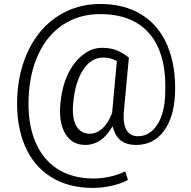

<svg xmlns="http://www.w3.org/2000/svg" viewBox="-20 -711 938 945"><path d="M841.3 -245.6Q835.4 -129.4 784.2 -63Q733.9 2.4 648.9 2.4Q563 2.4 538.6 -74.7L534.2 -89.4L525.4 -76.2Q500 -36.1 467.8 -16.6Q435.5 2.4 401.4 2.4Q368.2 2.4 343.8 -10.7Q319.3 -23.9 302.7 -50.8Q268.1 -105.5 277.3 -203.1Q284.7 -282.2 313.5 -344.2Q328.1 -375 346.4 -399.2Q364.7 -423.3 387.7 -440.9Q410.2 -458.5 433.3 -467Q456.5 -475.6 481 -475.6Q500 -475.6 517.1 -473.1Q534.2 -470.7 549.3 -465.3Q578.1 -455.6 614.3 -427.7L589.4 -161.1Q588.4 -148.4 588.4 -136.7Q588.4 -90.3 606.2 -65.4Q624 -40.5 659.2 -40.5Q688.5 -40.5 712.6 -55.2Q736.8 -69.8 754.9 -98.6Q763.7 -112.8 770.5 -129.2Q777.3 -145.5 782 -163.8Q786.6 -182.1 789.3 -202.4Q792 -222.7 793 -244.6Q802.2 -437.5 720.7 -539.1Q638.7 -641.6 472.2 -641.6Q422.4 -641.6 377.7 -629.2Q333 -616.7 293.9 -591.8Q215.8 -542 170.9 -448.2Q126.5 -355.5 121.1 -233.9Q115.2 -110.8 150.9 -20.5Q187 70.8 260.7 119.1Q335 167.5 439 167.5Q483.9 167.5 528.8 156.7Q542 153.3 554 149.7Q565.9 146 576.4 141.6Q586.9 137.2 596.2 132.3L609.9 174.3Q581.5 190.9 536.6 201.7Q487.3 213.9 437 213.9Q316.9 213.9 231 160.2Q145 106.4 102.1 5.4Q59.1 -96.7 64.9 -232.9Q70.8 -365.7 124 -471.7Q177.7 -577.1 268.6 -634.3Q314 -662.6 365.2 -677Q416.5 -691.4 474.1 -691.4Q593.8 -691.4 678.7 -637.7Q707 -620.1 730.5 -596.9Q753.9 -573.7 772.7 -545.4Q791.5 -517.1 805.2 -483.4Q847.2 -381.8 841.3 -245.6ZM340.3 -204.1Q333.5 -132.8 354 -93.8Q376 -52.7 423.3 -52.7Q429.7 -52.7 436.3 -54Q442.9 -55.2 449 -57.4Q455.1 -59.6 461.2 -62.7Q467.3 -65.9 473.1 -70.1Q479 -74.2 484.9 -79.6Q499 -92.8 510.5 -111.3Q522 -129.9 531.2 -153.8L531.7 -154.3V-155.3L532.2 -159.7L554.7 -405.8L555.2 -410.6L550.8 -412.6Q536.1 -420.4 520.8 -424.1Q505.4 -427.7 488.8 -427.7Q427.7 -427.7 388.2 -366.2Q375.5 -346.2 365.7 -321.5Q356 -296.9 349.6 -267.6Q343.3 -238.3 340.3 -204.1Z"/></svg>

Font: Vazir Light UI
Style: Light-UI
Weight: 300
Designer: Saber Rastikerdar
Foundry: Saber Rastikerdar
Version: Version 30.0.0